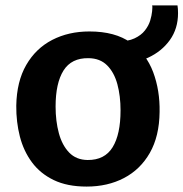

<svg xmlns="http://www.w3.org/2000/svg" viewBox="-20 -680 676 708"><path d="M299.5 8Q228 8 178.2 -16Q128.5 -40 97.8 -81.5Q67 -123 53.2 -176.8Q39.5 -230.5 40 -290Q41.5 -379.5 76.8 -440.5Q112 -501.5 172.5 -532.8Q233 -564 309.5 -564Q405 -564 462.2 -522.8Q519.5 -481.5 544.8 -414Q570 -346.5 568.5 -267Q567.5 -177.5 532.5 -116.2Q497.5 -55 437.2 -23.5Q377 8 299.5 8ZM303 -90Q366 -89.5 395.2 -137Q424.5 -184.5 424.5 -273Q424.5 -326 412.8 -369.5Q401 -413 375 -439Q349 -465 306.5 -465.5Q243.5 -466.5 214.2 -420Q185 -373.5 185 -287Q185 -233.5 197 -189Q209 -144.5 235 -117.5Q261 -90.5 303 -90ZM412.5 -443.5V-527Q451.5 -527 476 -538.5Q500.5 -550 514.2 -567.5Q528 -585 533.8 -604Q539.5 -623 541 -639Q541.5 -647.5 541.8 -652.2Q542 -657 541 -660H634.5Q635.5 -654 636 -647Q636.5 -640 636.5 -631.5Q636.5 -574.5 606.5 -532.5Q576.5 -490.5 526 -467.2Q475.5 -444 412.5 -443.5Z"/></svg>

Font: Merriweather Sans SemiBold
Style: Regular
Weight: 600
Designer: Eben Sorkin
Foundry: Eben Sorkin
Version: Version 2.001